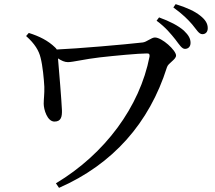

<svg xmlns="http://www.w3.org/2000/svg" viewBox="-20 -851 1040 927"><path d="M106 -677C148 -640 168 -606 176 -572C186 -534 192 -470 194 -432C195 -397 191 -375 191 -350C191 -323 208 -264 243 -264C276 -264 280 -289 279 -320C277 -367 265 -511 260 -569C277 -558 292 -551 308 -551C332 -551 391 -566 462 -574C533 -582 648 -593 690 -593C701 -593 703 -589 702 -578C655 -336 487 -108 250 34L265 56C525 -58 701 -257 786 -526C792 -547 830 -563 830 -583C830 -608 762 -670 728 -670C711 -670 688 -648 669 -646C583 -636 350 -616 254 -612C252 -615 250 -619 246 -622C212 -655 170 -676 119 -692ZM736 -751C781 -718 806 -686 827 -660C846 -635 858 -615 873 -615C889 -615 900 -626 900 -644C900 -664 891 -681 868 -703C841 -727 800 -748 748 -767ZM817 -815C864 -781 888 -756 908 -733C929 -708 940 -686 957 -686C973 -686 983 -697 983 -715C983 -736 973 -755 946 -776C921 -796 881 -815 828 -831Z"/></svg>

Font: Noto Serif SC Medium
Style: Regular
Weight: 500
Designer: Ryoko NISHIZUKA 西塚涼子 (kana & ideographs); Frank Grießhammer (Latin, Greek & Cyrillic); Wenlong ZHANG 张文龙 (bopomofo); San
Foundry: Adobe Systems Incorporated
Version: Version 1.001;PS 1.001;hotconv 16.6.54;makeotf.lib2.5.65590